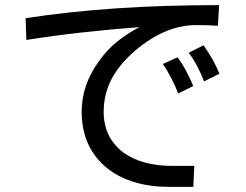

<svg xmlns="http://www.w3.org/2000/svg" viewBox="-20 -680 960 750"><path d="M80 -609Q250 -635 436 -647.5Q622 -660 836 -660L831 -579Q808 -581 789 -581.5Q770 -582 746 -582Q626 -582 509 -483Q446 -429 415.5 -370.5Q385 -312 385 -243Q385 -143 462 -84Q535 -32 653 -32H739L735 50H642Q493 50 401 -21Q299 -102 299 -244Q299 -347 365 -439Q399 -487 439.5 -519Q480 -551 525 -574Q415 -566 299 -553Q183 -540 83 -524ZM673 -456Q690 -435 706.5 -404Q723 -373 735 -344L676 -315Q665 -344 649 -375Q633 -406 616 -430ZM775 -503Q815 -447 837 -392L777 -362Q766 -391 751 -420Q736 -449 717 -474Z"/></svg>

Font: BM YEONSUNG
Style: Regular
Weight: 400
Designer: Bongjin Kim; Myungsoo Han; Jaehyun Keum; Jihee Min; Dokyung Lee; Chorong Kim; Jooyeon Kang; Sang-a Kim;
Foundry: Sandoll Communications Inc.
Version: Version 1.000;PS 1;hotconv 16.6.51;makeotf.lib2.5.65220